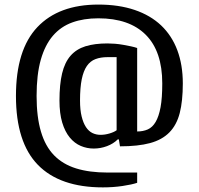

<svg xmlns="http://www.w3.org/2000/svg" viewBox="-20 -730 870 840"><path d="M49.8 -310.1Q49.8 -512.2 143.3 -611.1Q236.8 -710 410.2 -710Q500 -710 569.1 -686.5Q638.2 -663.1 685.1 -618.7Q731.9 -574.2 755.9 -510Q779.8 -445.8 779.8 -365.2Q779.8 -288.1 766.4 -235.6Q752.9 -183.1 720.9 -150.6Q689 -118.2 636.5 -104Q584 -89.8 504.9 -89.8L500 -120.1H495.1Q476.1 -101.1 448 -90.6Q419.9 -80.1 390.1 -80.1Q360.4 -80.1 333.3 -91.6Q306.2 -103 285.2 -128.4Q264.2 -153.8 252.2 -193.8Q240.2 -233.9 240.2 -290Q240.2 -360.8 251.7 -408.9Q263.2 -457 288.6 -486.1Q314 -515.1 354 -527.6Q394 -540 450.2 -540Q465.3 -540 483.2 -538.6Q501 -537.1 519 -533.9Q537.1 -530.8 553 -527.3Q568.8 -523.9 580.1 -520V-154.8Q606 -154.8 626.5 -163.8Q647 -172.9 660.9 -196.5Q674.8 -220.2 682.4 -260.5Q689.9 -300.8 689.9 -365.2Q689.9 -505.4 617.9 -577.6Q545.9 -649.9 410.2 -649.9Q346.2 -649.9 296.1 -631.8Q246.1 -613.8 211.4 -573.5Q176.8 -533.2 158.4 -468.5Q140.1 -403.8 140.1 -310.1Q140.1 -218.3 159.2 -154.1Q178.2 -89.8 216.6 -50.5Q254.9 -11.2 313 6.8Q371.1 24.9 450.2 24.9H580.1V69.8Q557.1 77.6 516.1 83.7Q475.1 89.8 430.2 89.8Q242.2 89.8 146 -8.5Q49.8 -106.9 49.8 -310.1ZM330.1 -290Q330.1 -249 337.2 -220.5Q344.2 -191.9 356.2 -173.8Q368.2 -155.8 384.5 -147.9Q400.9 -140.1 419.9 -140.1Q439 -140.1 459 -146Q479 -151.9 490.2 -160.2V-480H450.2Q420.4 -480 397.7 -471.4Q375 -462.9 360.1 -441.4Q345.2 -419.9 337.6 -383.1Q330.1 -346.2 330.1 -290Z"/></svg>

Font: 
Style: .
Weight: 400
Designer: Jovanny Lemonad
Foundry: Jovanny Lemonad
Version: Version 1.002